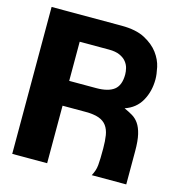

<svg xmlns="http://www.w3.org/2000/svg" viewBox="-108 -773 859 919"><g transform="rotate(15 321.5 -314.0)"><path d="M600 50H429Q436 37 440.5 24Q445 11 446.5 -4.5Q448 -20 448.5 -40Q449 -60 449 -88Q449 -125 444.5 -152.5Q440 -180 426.5 -198.5Q413 -217 388 -226Q363 -235 321 -235H208V50H35V-678H382Q454 -678 498 -654.5Q542 -631 566 -598.5Q590 -566 597.5 -531Q605 -496 605 -472Q605 -412 578.5 -365Q552 -318 498 -300Q520 -290 539 -279Q558 -268 571.5 -248.5Q585 -229 592.5 -197.5Q600 -166 600 -115ZM342 -358Q401 -358 430 -380.5Q459 -403 459 -457Q459 -471 455 -487.5Q451 -504 439.5 -518.5Q428 -533 407 -542.5Q386 -552 353 -552H208V-358Z"/></g></svg>

Font: BM HANNA
Style: Regular
Weight: 400
Designer: BONGJIN KIM, JAEHYUN KEUM, MINJUNG KIM, JUHEE TAE
Foundry: WOOWA BROTHERS Corporation.
Version: Version 1.000